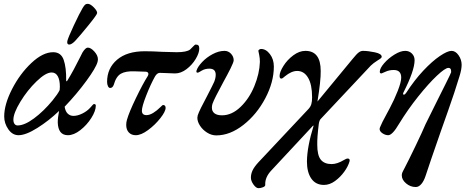

<svg xmlns="http://www.w3.org/2000/svg" viewBox="-20 -693 2462 1004"><path d="M2 -84Q2 -147 43 -227Q84 -307 144 -363.5Q204 -420 258 -420Q299 -420 313 -380Q327 -340 326 -273Q326 -269 328 -268Q330 -267 333 -273Q364 -323 401 -398L411 -418Q427 -444 439 -444Q455 -444 473.5 -423.5Q492 -403 492 -383Q492 -377 490 -369Q482 -339 432 -270.5Q382 -202 318 -135Q322 -110 334.5 -98.5Q347 -87 364 -87Q386 -87 411 -99.5Q436 -112 452 -130Q468 -149 471 -149Q481 -149 481 -141Q481 -113 457.5 -76Q434 -39 400 -12.5Q366 14 335 14Q284 14 282 -53Q282 -78 289 -113Q236 -62 175.5 -24Q115 14 77 14Q45 14 23.5 -17Q2 -48 2 -84ZM255 -168Q282 -201 292 -222L293 -240Q293 -275 282 -294.5Q271 -314 250 -314Q219 -314 171 -267.5Q123 -221 86.5 -161Q50 -101 50 -67Q50 -53 56 -45Q62 -37 72 -37Q108 -37 158 -74Q208 -111 255 -168ZM332 -478Q336 -496 366 -560Q396 -624 412 -651Q420 -664 425 -668.5Q430 -673 439 -673Q452 -673 470 -655Q488 -637 488 -625Q488 -617 443.5 -562Q399 -507 372 -478Q354 -460 342 -460Q329 -460 332 -478Z M640 -40Q640 -54 644 -67Q655 -106 691 -180.5Q727 -255 753 -296Q756 -302 756 -306Q756 -316 744 -318L685 -320Q637 -322 612 -307.5Q587 -293 575 -250Q569 -233 556 -233Q549 -233 544.5 -242.5Q540 -252 540 -265Q540 -336 592 -380.5Q644 -425 737 -425Q778 -425 828 -422L904 -420Q956 -420 974 -434Q980 -439 989.5 -449.5Q999 -460 1003 -460Q1013 -460 1017.5 -455.5Q1022 -451 1022 -439Q1022 -416 1003.5 -385Q985 -354 955.5 -331.5Q926 -309 895 -309Q876 -309 844 -311L816 -312Q802 -312 791 -294Q768 -253 745 -194.5Q722 -136 722 -114Q722 -91 746 -91Q762 -91 781 -102.5Q800 -114 818 -132Q830 -144 832 -144Q846 -144 846 -129Q846 -110 818.5 -75Q791 -40 754.5 -13Q718 14 690 14Q667 14 653.5 -0.5Q640 -15 640 -40Z M1012 -77Q1012 -82 1014 -90Q1023 -117 1063 -191Q1095 -253 1100 -265Q1108 -285 1108 -302Q1108 -334 1075 -334Q1052 -334 1034.5 -323.5Q1017 -313 1015 -313Q1009 -313 1007.5 -315.5Q1006 -318 1008 -325Q1014 -344 1037 -368.5Q1060 -393 1092 -410Q1124 -427 1154 -427Q1174 -427 1188 -412Q1202 -397 1202 -378Q1202 -368 1185.5 -335Q1169 -302 1149 -266Q1100 -176 1091 -150Q1088 -140 1088 -130Q1088 -111 1101.5 -100.5Q1115 -90 1141 -90Q1192 -90 1237.5 -133.5Q1283 -177 1310 -242.5Q1337 -308 1339 -369Q1339 -389 1335.5 -405Q1332 -421 1331 -427Q1331 -431 1336 -434Q1341 -437 1345 -437Q1371 -437 1391.5 -410Q1412 -383 1412 -345Q1412 -264 1367.5 -179.5Q1323 -95 1253 -40Q1183 15 1111 15Q1086 15 1063 0.5Q1040 -14 1026 -35.5Q1012 -57 1012 -77Z M1292 236Q1292 217 1300.5 198.5Q1309 180 1331 156L1593 -123Q1604 -135 1608 -148.5Q1612 -162 1612 -184Q1612 -251 1591 -286.5Q1570 -322 1534 -322Q1504 -322 1470 -294Q1467 -292 1461.5 -287Q1456 -282 1451 -282Q1442 -282 1442 -296Q1442 -316 1462 -348Q1482 -380 1513.5 -403.5Q1545 -427 1577 -427Q1657 -427 1657 -322Q1658 -272 1640 -162L1824 -385Q1845 -411 1856 -419Q1867 -427 1878 -427Q1904 -427 1940 -419.5Q1976 -412 1976 -396Q1976 -392 1971 -388Q1966 -384 1962 -381.5Q1958 -379 1956 -378Q1931 -362 1919 -350L1658 -72Q1650 -65 1647 -45Q1638 27 1639 64Q1639 119 1657.5 142Q1676 165 1714 165Q1743 165 1778 144Q1791 136 1798 136Q1811 136 1808 150Q1801 176 1780.5 204.5Q1760 233 1732 253.5Q1704 274 1674 274Q1631 274 1608 241Q1585 208 1585 151Q1586 74 1620 -36H1617L1401 196Q1365 233 1367 273Q1368 281 1355.5 286Q1343 291 1332 291Q1319 291 1305.5 272Q1292 253 1292 236Z M2081 224Q2081 217 2083.5 210Q2086 203 2089.5 197.5Q2093 192 2094 189Q2116 147 2153 70Q2190 -7 2205 -43L2267 -168Q2279 -192 2308.5 -251Q2338 -310 2339 -315V-321Q2339 -338 2325 -338Q2308 -338 2264.5 -297Q2221 -256 2167 -188.5Q2113 -121 2067 -46Q2032 14 2010 14Q1995 14 1980 4Q1965 -6 1965 -19L1967 -27Q1975 -48 2003 -99L2018 -127Q2042 -172 2060 -218Q2078 -264 2078 -287Q2078 -327 2039 -327Q2015 -327 1996 -318Q1977 -309 1975 -309Q1970 -309 1968 -311Q1966 -313 1966 -318Q1966 -336 1988.5 -362Q2011 -388 2042.5 -407.5Q2074 -427 2099 -427Q2120 -427 2134 -413Q2148 -399 2148 -378Q2148 -324 2089 -208Q2087 -203 2088 -200.5Q2089 -198 2092 -198Q2098 -198 2105 -209Q2147 -274 2193.5 -323.5Q2240 -373 2280 -400Q2320 -427 2341 -427Q2362 -427 2378 -404Q2394 -381 2394 -354Q2394 -330 2383 -295Q2357 -209 2323.5 -115Q2290 -21 2285 -6Q2224 169 2206 225Q2197 253 2183.5 269Q2170 285 2154 285Q2126 285 2103.5 266Q2081 247 2081 224Z"/></svg>

Font: EB Garamond SemiBold
Style: Italic
Weight: 600
Italic angle: -17.2°
Designer: Georg Duffner and Octavio Pardo
Foundry: Georg Duffner
Version: Version 1.000